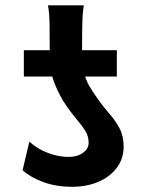

<svg xmlns="http://www.w3.org/2000/svg" viewBox="-20 -699 537 731"><path d="M91.8 -159.7 65.9 -50.8Q97.7 -22.9 146 -5.4Q194.3 12.2 254.9 12.2Q310.1 12.2 354.5 -6.8Q398.9 -25.9 424.8 -60.3Q450.7 -94.7 450.7 -141.1Q450.7 -181.2 435.1 -210.4Q419.4 -239.7 397.2 -265.1Q375 -290.5 355 -318.4Q333 -349.1 319.3 -372.8Q305.7 -396.5 299.1 -427.2Q292.5 -458 292.5 -508.8Q292.5 -574.2 293.5 -613.3Q294.4 -652.3 299.3 -678.7H162.6Q168 -650.9 168.7 -609.6Q169.4 -568.4 169.4 -499.5Q169.4 -427.2 188 -380.6Q206.5 -334 234.4 -293.5Q255.9 -263.2 274.7 -241.2Q293.5 -219.2 305.4 -199.7Q317.4 -180.2 317.4 -155.3Q317.4 -132.8 295.9 -117.2Q274.4 -101.6 241.2 -101.6Q203.1 -101.6 163.1 -116.5Q123 -131.3 91.8 -159.7ZM70.8 -407.7H424.8V-507.8H70.8Z"/></svg>

Font: Andika
Style: Bold
Weight: 700
Designer: Victor Gaultney, Annie Olsen, Julie Remington, Don Collingsworth, Eric Hays, Becca Hirsbrunner
Foundry: SIL International
Version: Version 6.101